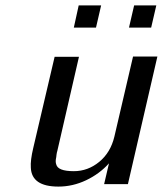

<svg xmlns="http://www.w3.org/2000/svg" viewBox="-20 -680 602 710"><path d="M457 -578 476 -660H558L539 -578ZM253 -578 271 -660H354L335 -578ZM103 -133 182 -470H272L192 -122Q190 -116 189 -108L188 -99Q184 -82 188 -72Q194 -47 253 -47Q305 -47 347 -81.5Q389 -116 403 -175L472 -471H562L453 1H365L383 -76Q348 -37 298.5 -13.5Q249 10 196 10Q97 10 94 -60Q92 -87 103 -133Z"/></svg>

Font: Coval
Style: Book Italic
Weight: 350
Foundry: Context Ltd
Version: Version 001.000